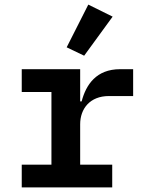

<svg xmlns="http://www.w3.org/2000/svg" viewBox="-20 -818 640 838"><path d="M74.9 0H469.8V-99.4H329.9V-275.6C329.9 -343.8 372.9 -398.8 455.3 -398.8H561.1V-516H504.3C400.2 -516 355.5 -448.5 336.3 -375.4H329.9V-516H74.9V-416.5H204.5V-99.4H74.9ZM271 -611.5 347.3 -574.9 471.6 -745.4 365.4 -797.9Z"/></svg>

Font: Margiela Mono SemiBold
Style: Regular
Weight: 600
Designer: Mike Abbink, Paul van der Laan, Pieter van Rosmalen
Foundry: Bold Monday
Version: Version 2.003 2021